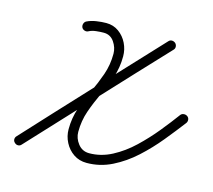

<svg xmlns="http://www.w3.org/2000/svg" viewBox="-89 -677 892 805"><g transform="rotate(15 357.0 -274.5)"><path d="M214 -517Q207 -513 198.5 -515.5Q190 -518 186 -525Q182 -533 184.5 -541.5Q187 -550 194 -554Q212 -563 235 -566.5Q258 -570 278 -570Q278 -570 278 -570Q278 -570 278 -570Q309 -570 332.5 -553Q356 -536 369 -509.5Q382 -483 382 -453Q382 -404 367 -360.5Q352 -317 332 -275Q312 -233 297 -190Q282 -147 282 -99Q282 -71 300.5 -47.5Q319 -24 349 -24Q400 -24 447.5 -49Q495 -74 536.5 -113.5Q578 -153 613.5 -196.5Q649 -240 676 -277Q676 -277 676 -277Q676 -277 676 -277Q681 -284 690 -285Q699 -286 706 -281Q713 -276 714 -267.5Q715 -259 710 -252Q678 -210 639.5 -163Q601 -116 556 -75Q511 -34 459 -8Q407 18 349 18Q317 18 292.5 1.5Q268 -15 254 -42Q240 -69 240 -99Q240 -148 255 -191.5Q270 -235 290 -277Q310 -319 325 -362Q340 -405 340 -453Q340 -480 323.5 -504Q307 -528 278 -528Q278 -528 278 -528Q277 -528 277 -528Q263 -528 245 -526Q227 -524 214 -517Q214 -517 214 -517Q214 -517 214 -517ZM578 -564Q584 -558 584.5 -549.5Q585 -541 579 -535Q450 -398 322.5 -260.5Q195 -123 67 14Q67 14 67 14Q67 14 67 14Q61 21 52.5 21Q44 21 38 15Q31 9 31 0.5Q31 -8 37 -14Q164 -152 292 -289Q420 -426 548 -563Q554 -570 562.5 -570Q571 -570 578 -564Z"/></g></svg>

Font: FRB American Cursive Medium
Style: Italic
Weight: 500
Italic angle: -25°
Version: Version 2.0;Modular Font Editor K font №1